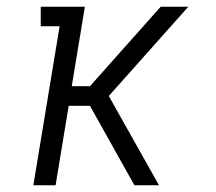

<svg xmlns="http://www.w3.org/2000/svg" viewBox="-20 -550 640 570"><path d="M79 0 157 -472H101V-530H232L193 -294H247L457 -530H539L303 -265L452 0H379L247 -236H184L145 0Z"/></svg>

Font: Iosevka Slab Light Extended
Style: Italic
Weight: 300
Width: 7
Italic angle: -9°
Monospace: yes
Designer: Belleve Invis
Foundry: Belleve Invis
Version: Version 11.1.0; ttfautohint (v1.8.3)